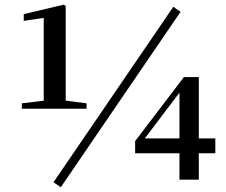

<svg xmlns="http://www.w3.org/2000/svg" viewBox="-20 -771 972 824"><path d="M73.7 -304.4V-327.6L173.4 -339.6H259L351.5 -327.6V-304.4ZM167.7 -304.4V-694.2L82 -681.5V-710.4L253.8 -751L262 -745V-304.4ZM750.2 0V-137.1V-157.4V-381.8H740.5L782 -415.2L684.8 -287.3L588.1 -159.1L594.3 -191.6V-176.9H904.1V-113.3H559.9V-165.3L769.3 -440.2H833.2V0ZM240.9 32.6 209.6 11.2 723.7 -741.7 755 -720.3Z"/></svg>

Font: Noto Serif SC
Style: Regular
Weight: 200
Designer: Ryoko NISHIZUKA 西塚涼子 (kana & ideographs); Frank Grießhammer (Latin, Greek & Cyrillic); Wenlong ZHANG 张文龙 (bopomofo); San
Foundry: Adobe
Version: Version 2.001;hotconv 1.1.0;makeotfexe 2.6.0